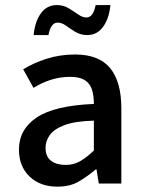

<svg xmlns="http://www.w3.org/2000/svg" viewBox="-20 -714 561 747"><path d="M203.1 12.2Q135.7 12.2 94.7 -27.6Q53.7 -67.4 53.7 -131.8Q53.7 -210.4 122.6 -256.8Q191.4 -303.2 345.2 -309.6Q345.2 -345.2 336.7 -368.4Q328.1 -391.6 308.1 -403.3Q288.1 -415 252.4 -415Q213.9 -415 178 -403.6Q142.1 -392.1 110.4 -372.1L70.3 -444.3Q109.4 -468.8 161.4 -485.4Q213.4 -502 272 -502Q365.2 -502 408.7 -448.7Q452.1 -395.5 452.1 -292.5V0H364.3L355.5 -55.2H353Q319.3 -26.9 285.6 -7.3Q252 12.2 203.1 12.2ZM234.9 -72.3Q266.6 -72.3 292 -86.9Q317.4 -101.6 345.2 -128.4V-244.6Q272 -242.7 231.2 -227.3Q190.4 -211.9 173.8 -188.7Q157.2 -165.5 157.2 -139.2Q157.2 -104.5 178.7 -88.4Q200.2 -72.3 234.9 -72.3ZM110.8 -577.6Q116.2 -631.3 139.6 -662.8Q163.1 -694.3 200.7 -694.3Q226.6 -694.3 246.8 -682.1Q267.1 -669.9 283.9 -658Q300.8 -646 316.4 -646Q342.8 -646 352.1 -694.3H409.7Q404.3 -641.1 380.9 -609.4Q357.4 -577.6 319.8 -577.6Q293.9 -577.6 273.9 -589.6Q253.9 -601.6 237.3 -613.8Q220.7 -626 204.1 -626Q177.7 -626 168.5 -577.6Z"/></svg>

Font: Varta Light
Style: Bold
Weight: 700
Version: Version 1.004